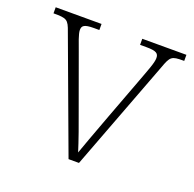

<svg xmlns="http://www.w3.org/2000/svg" viewBox="-101 -640 753 744"><g transform="rotate(20 276.0 -268.0)"><path d="M84 -462 255 0H298L471 -457C489 -507 494 -511 542 -511H546V-536H364V-511H390C432 -511 441 -503 441 -484C441 -464 427 -431 406 -374L343 -206C311 -121 290 -62 281 -37C270 -73 244 -147 223 -203L149 -407C139 -434 125 -469 125 -485C125 -503 133 -511 174 -511H196V-536H7V-511C62 -511 68 -508 84 -462Z"/></g></svg>

Font: Noto Serif Devanagari ExtraLight
Style: Regular
Weight: 200
Designer: Universal Thirst, Indian Type Foundry and the Monotype Design Team
Foundry: Monotype Imaging Inc.
Version: Version 2.004